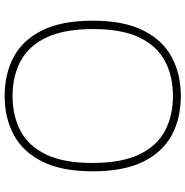

<svg xmlns="http://www.w3.org/2000/svg" viewBox="-6 -783 798 826"><g transform="rotate(-90 393.0 -370.0)"><path d="M393 9Q297.5 9 224.5 -30.2Q151.5 -69.5 110.2 -153.2Q69 -237 69 -370Q69 -503 110.8 -586.8Q152.5 -670.5 225.8 -709.8Q299 -749 393 -749Q488.5 -749 561.5 -709.8Q634.5 -670.5 675.8 -586.8Q717 -503 717 -370Q717 -237 675.2 -153.2Q633.5 -69.5 560.2 -30.2Q487 9 393 9ZM393 -25Q478 -25 543 -59.2Q608 -93.5 644.5 -169Q681 -244.5 681 -368Q681 -493.5 644.5 -569.8Q608 -646 543 -680.5Q478 -715 393 -715Q308 -715 243 -680.8Q178 -646.5 141.5 -571Q105 -495.5 105 -372Q105 -246.5 141.5 -170.2Q178 -94 243 -59.5Q308 -25 393 -25Z"/></g></svg>

Font: Encode Sans SC Expanded Thin
Style: Regular
Weight: 250
Width: 7
Designer: Multiple Designers
Foundry: Impallari Type
Version: Version 3.002